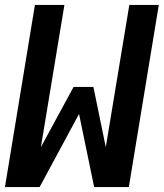

<svg xmlns="http://www.w3.org/2000/svg" viewBox="-26 -755 661 775"><path d="M-6 0 115 -735H234L139 -161L271 -404H351L401 -161L496 -735H615L494 0H354L293 -295L134 0Z"/></svg>

Font: Iosevka Custom Oblique
Style: Bold
Weight: 700
Italic angle: -9°
Monospace: yes
Designer: Belleve Invis
Foundry: Belleve Invis
Version: Version 30.1.2; ttfautohint (v1.8.4)